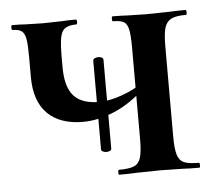

<svg xmlns="http://www.w3.org/2000/svg" viewBox="-38 -427 538 468"><g transform="rotate(-5 231.5 -193.0)"><path d="M210 -290Q215 -290 218.5 -288Q222 -286 222 -282V-65Q222 -62 218.5 -60Q215 -58 210 -58Q205 -58 201 -60Q197 -62 197 -65V-282Q197 -286 201 -288Q205 -290 210 -290ZM42 -256V-305Q42 -335 39.5 -349Q37 -363 30 -368.5Q23 -374 8 -374Q5 -374 5 -380Q5 -386 8 -386Q29 -386 40 -385L83 -384L128 -385Q141 -386 163 -386Q166 -386 166 -380Q166 -374 163 -374Q137 -374 129 -360Q121 -346 121 -303V-273Q121 -225 140.5 -203Q160 -181 203 -181Q227 -181 258.5 -192Q290 -203 312 -220L317 -208Q277 -170 236.5 -153Q196 -136 160 -136Q103 -136 72.5 -166.5Q42 -197 42 -256ZM236 -12Q261 -12 273 -17Q285 -22 289.5 -36.5Q294 -51 294 -81V-305Q294 -336 291 -350Q288 -364 280 -369Q272 -374 253 -374Q251 -374 251 -380Q251 -386 253 -386Q276 -386 289 -385L336 -384L391 -385Q406 -386 432 -386Q434 -386 434 -380Q434 -374 432 -374Q407 -374 395.5 -368Q384 -362 379.5 -347.5Q375 -333 375 -303V-81Q375 -51 379.5 -36.5Q384 -22 395.5 -17Q407 -12 432 -12Q434 -12 434 -6Q434 0 432 0Q405 0 390 -1L336 -2L279 -1Q263 0 236 0Q234 0 234 -6Q234 -12 236 -12Z"/></g></svg>

Font: Cormorant Infant SemiBold
Style: Regular
Weight: 600
Designer: Christian Thalmann (Catharsis Fonts)
Foundry: Catharsis Fonts
Version: Version 4.000